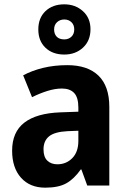

<svg xmlns="http://www.w3.org/2000/svg" viewBox="-20 -857 589 887"><path d="M291 -556Q385 -556 435 -507.5Q485 -459 485 -363V0H383L356 -74H353Q322 -30 286 -10Q250 10 189 10Q118 10 77 -36Q36 -82 36 -161Q36 -247 92.5 -290.5Q149 -334 259 -338L342 -341V-360Q342 -407 322.5 -427.5Q303 -448 266 -448Q235 -448 199.5 -437Q164 -426 128 -408L87 -509Q128 -531 179.5 -543.5Q231 -556 291 -556ZM292 -251Q232 -248 206.5 -227Q181 -206 181 -167Q181 -132 198.5 -115Q216 -98 245 -98Q286 -98 314 -126.5Q342 -155 342 -206V-253ZM277 -605Q223 -605 190 -636.5Q157 -668 157 -721Q157 -774 190 -805.5Q223 -837 277 -837Q328 -837 363 -805.5Q398 -774 398 -722Q398 -669 363.5 -637Q329 -605 277 -605ZM277 -675Q297 -675 310 -687.5Q323 -700 323 -721Q323 -742 310 -754.5Q297 -767 277 -767Q257 -767 243.5 -754.5Q230 -742 230 -721Q230 -700 242 -687.5Q254 -675 277 -675Z"/></svg>

Font: Noto Sans Khmer UI SemiCondensed
Style: Bold
Weight: 700
Width: 4
Designer: Danh Hong and the Monotype Design Team
Foundry: Monotype Imaging Inc.
Version: Version 2.002; ttfautohint (v1.8.4.7-5d5b)